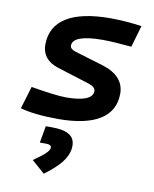

<svg xmlns="http://www.w3.org/2000/svg" viewBox="-90 -595 765 952"><g transform="rotate(10 293.0 -119.0)"><path d="M219.2 9.8C404.3 9.8 501 -51.3 501 -167.5C501 -226.1 462.9 -268.6 390.6 -290.5L248 -333.5C229.5 -338.9 218.8 -347.7 218.8 -359.9C218.8 -396 270 -415 368.2 -415C406.7 -415 457.5 -411.6 514.6 -406.2L546.4 -515.6C493.2 -522.9 439 -527.3 389.2 -527.3C194.3 -527.3 92.8 -463.9 92.8 -342.3C92.8 -294.4 119.6 -258.3 172.9 -241.2L338.9 -189C360.4 -182.1 372.6 -171.4 372.6 -157.2C372.6 -121.6 326.7 -102.5 239.3 -102.5C203.1 -102.5 142.1 -110.4 62.5 -124L28.3 -10.7C73.2 2.4 139.2 9.8 219.2 9.8ZM196.3 289.1C259.3 242.7 312.5 191.9 312.5 128.9C312.5 78.6 274.9 55.7 196.3 55.7H165.5L150.4 140.6H182.1C199.7 140.6 208.5 145.5 208.5 155.8C208.5 175.8 177.7 198.7 130.9 231.9Z"/></g></svg>

Font: Cascadia Mono SemiBold
Style: Italic
Weight: 600
Italic angle: -10°
Monospace: yes
Designer: Aaron Bell
Foundry: Saja Typeworks
Version: Version 2404.023